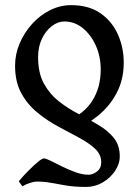

<svg xmlns="http://www.w3.org/2000/svg" viewBox="-20 -489 547 753"><path d="M53.7 221.7Q73.7 198.2 94 178Q114.3 157.7 129.9 145Q145.5 132.3 151.9 132.3Q160.2 132.3 179.7 142.1Q199.2 151.9 224.9 164.6Q250.5 177.2 277.3 186.8Q304.2 196.3 327.1 196.3Q343.8 196.3 360.4 183.6Q377 170.9 377 147.5Q377 116.7 352.5 94Q328.1 71.3 289.6 50.8Q251 30.3 208 7.1Q165 -16.1 126.5 -47.6Q87.9 -79.1 63.5 -123.5Q39.1 -168 39.1 -231.4Q39.1 -276.4 57.1 -318.8Q75.2 -361.3 106 -395.3Q136.7 -429.2 176.3 -449Q215.8 -468.8 258.8 -468.8Q329.1 -468.8 374.8 -436.5Q420.4 -404.3 442.9 -352.8Q465.3 -301.3 465.3 -243.2Q465.3 -177.2 437.7 -124.8Q410.2 -72.3 364 -34.9Q317.9 2.4 261.7 24.4Q257.8 18.1 249.3 9.5Q240.7 1 240.7 -6.3Q240.7 -10.3 241.7 -14.2Q308.6 -41.5 341.8 -93.5Q375 -145.5 375 -216.3Q375 -267.1 356 -309.8Q336.9 -352.5 304.7 -378.7Q272.5 -404.8 232.4 -404.8Q207 -404.8 183.3 -386.7Q159.7 -368.7 144.5 -337.2Q129.4 -305.7 129.4 -265.1Q129.4 -202.1 152.6 -160.4Q175.8 -118.7 212.2 -90.6Q248.5 -62.5 289.6 -41.3Q330.6 -20 366.9 1.7Q403.3 23.4 426.5 52Q449.7 80.6 449.7 124Q449.7 153.8 431.2 181.4Q412.6 209 382.6 226.6Q352.5 244.1 317.9 244.1Q273.9 244.1 241.2 238.8Q208.5 233.4 181.2 228.3Q153.8 223.1 125.5 223.1Q112.8 223.1 95.9 228.8Q79.1 234.4 68.8 241.7Q65.4 239.3 62 233.9Q58.6 228.5 53.7 221.7Z"/></svg>

Font: Gentium Book Plus
Style: Regular
Weight: 400
Designer: Victor Gaultney, Annie Olsen, Iska Routamaa, Becca Hirsbrunner
Foundry: SIL International
Version: Version 6.101